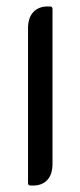

<svg xmlns="http://www.w3.org/2000/svg" viewBox="-20 -576 249 596"><path d="M82 0H75Q67 0 67 -8V-488Q67 -521 83.5 -538.5Q100 -556 128 -556H135Q143 -556 143 -548V-68Q143 -35 127 -17.5Q111 0 82 0Z"/></svg>

Font: Zain
Style: Regular
Weight: 400
Designer: Zain,Boutros
Foundry: Mobile Telecommunications Company (Zain), 2024
Version: Version 1.51; ttfautohint (v1.8.4)